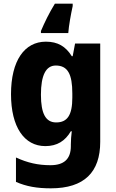

<svg xmlns="http://www.w3.org/2000/svg" viewBox="-20 -786 631 1046"><path d="M376 -753V-766H279C247 -714 223 -664 203 -617V-606H352C355 -647 366 -707 376 -753ZM230 -559C113 -559 40 -455 40 -273C40 -94 112 10 227 10C291 10 335 -18 366 -71H371C368 -48 366 -20 366 1V10C366 81 328 114 255 114C187 114 130 101 67 72V205C124 230 182 240 257 240C440 240 526 151 526 -13V-549H389L376 -480H371C338 -533 295 -559 230 -559ZM284 -429C349 -429 374 -382 374 -277V-254C374 -159 347 -119 286 -119C229 -119 203 -167 203 -270C203 -376 230 -429 284 -429Z"/></svg>

Font: Noto Sans Arabic UI SmCn XBd
Style: Regular
Weight: 800
Width: 4
Designer: Monotype Design Team, Nadine Chahine and Nizar Qandah
Foundry: Monotype Imaging Inc.
Version: Version 2.010